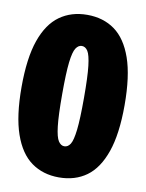

<svg xmlns="http://www.w3.org/2000/svg" viewBox="-82 -767 634 833"><g transform="rotate(10 235.0 -350.0)"><path d="M235 8Q165 8 114 -28.5Q63 -65 35.5 -144Q8 -223 8 -350Q8 -478 35.5 -556.5Q63 -635 114 -671.5Q165 -708 235 -708Q306 -708 356.5 -671.5Q407 -635 434.5 -556.5Q462 -478 462 -350Q462 -223 434.5 -144Q407 -65 356.5 -28.5Q306 8 235 8ZM235 -129Q251 -129 261.5 -145.5Q272 -162 277.5 -209.5Q283 -257 283 -350Q283 -444 277.5 -491Q272 -538 261.5 -554.5Q251 -571 235 -571Q220 -571 209 -554.5Q198 -538 192.5 -491Q187 -444 187 -350Q187 -257 192.5 -209.5Q198 -162 209 -145.5Q220 -129 235 -129Z"/></g></svg>

Font: Asap Condensed Black
Style: Regular
Weight: 900
Width: 3
Designer: Pablo Cosgaya
Foundry: Omnibus-Type
Version: Version 3.001; ttfautohint (v1.8.4.7-5d5b)